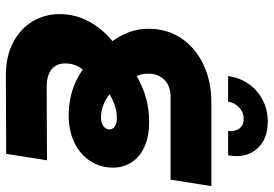

<svg xmlns="http://www.w3.org/2000/svg" viewBox="-159 -773 932 654"><g transform="rotate(90 307.0 -446.0)"><path d="M237 0Q171 0 124 -25Q77 -50 52.5 -91.5Q28 -133 28 -183Q28 -236 53 -282.5Q78 -329 120 -363Q101 -389 89.5 -419.5Q78 -450 78 -487Q78 -549 110 -597Q142 -645 199 -672.5Q256 -700 329 -700H614L592 -561H310Q272 -561 251.5 -539.5Q231 -518 231 -486Q231 -477 232.5 -466Q234 -455 240 -446Q279 -468 316 -478Q353 -488 396 -488Q445 -488 480 -472Q515 -456 533 -428Q551 -400 551 -365Q551 -322 528.5 -287.5Q506 -253 466 -233.5Q426 -214 374 -214Q344 -214 316 -219.5Q288 -225 263 -236Q238 -247 217 -262Q206 -248 201 -233.5Q196 -219 196 -201Q196 -182 205 -168Q214 -154 232 -146.5Q250 -139 277 -139L526 -140L504 -1ZM379 -324Q400 -324 410.5 -333Q421 -342 421 -353Q421 -364 411 -371Q401 -378 382 -378Q361 -378 342 -372Q323 -366 301 -353Q320 -338 340.5 -331Q361 -324 379 -324ZM239 -757Q245 -798 266.5 -828Q288 -858 321 -875Q354 -892 395 -892Q456 -892 488 -854Q520 -816 509 -757H426Q428 -771 424 -783Q420 -795 410.5 -802.5Q401 -810 384 -810Q363 -810 346.5 -795Q330 -780 326 -757Z"/></g></svg>

Font: MuseoModerno Thin
Style: Bold Italic
Weight: 700
Italic angle: -9°
Version: Version 1.003